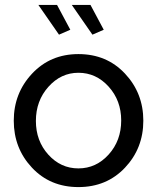

<svg xmlns="http://www.w3.org/2000/svg" viewBox="-20 -751 639 781"><path d="M136 -731H212L266 -630L220 -610ZM272 -731H348L402 -630L356 -610ZM299 -531Q414 -531 488.5 -451.5Q563 -372 563 -260Q563 -148 488.5 -69Q414 10 299 10Q184 10 110 -69Q36 -148 36 -260Q36 -372 110.5 -451.5Q185 -531 299 -531ZM473 -261Q473 -342 422 -398.5Q371 -455 299 -455Q228 -455 177 -398Q126 -341 126 -259Q126 -178 176.5 -122Q227 -66 299 -66Q371 -66 422 -122.5Q473 -179 473 -261Z"/></svg>

Font: Raleway-v4020 Medium
Style: Regular
Weight: 500
Designer: Matt McInerney, Pablo Impallari, Rodrigo Fuenzalida
Foundry: Matt McInerney, Pablo Impallari, Rodrigo Fuenzalida
Version: Version 4.020;PS 004.020;hotconv 1.0.88;makeotf.lib2.5.64775